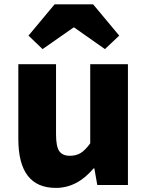

<svg xmlns="http://www.w3.org/2000/svg" viewBox="-20 -872 693 905"><path d="M243.2 13.7Q66.4 13.7 66.4 -216.8V-569.3H244.1V-239.3Q244.1 -181.6 259.3 -159.7Q274.4 -137.7 309.6 -137.7Q338.9 -137.7 360.4 -150.9Q381.8 -164.1 405.3 -196.3V-569.3H583V0H438.5L424.8 -78.1H420.9Q343.8 13.7 243.2 13.7ZM114.3 -704.1 237.3 -851.6H418.9L542 -704.1L474.6 -640.6L330.1 -742.2H326.2L180.7 -640.6Z"/></svg>

Font: Gen Shin Gothic Heavy
Style: Bold
Weight: 900
Designer: [Source Han Sans]
Ryoko NISHIZUKA  (kana & ideographs); Paul D. Hunt (Latin, Greek & Cyrillic); Wenlong ZHANG  (bopomofo
Version: Version 1.002.20150607